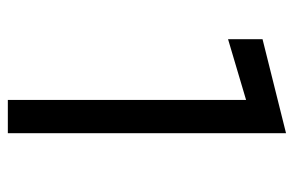

<svg xmlns="http://www.w3.org/2000/svg" viewBox="-150 -600 750 490"><g transform="rotate(90 225.0 -355.0)"><path d="M80 -562V-650L320 -710V0H235V-608Z"/></g></svg>

Font: Jost*
Style: Regular
Weight: 400
Version: Version 3.7